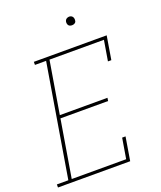

<svg xmlns="http://www.w3.org/2000/svg" viewBox="-173 -1014 936 1117"><g transform="rotate(-20 295.0 -456.0)"><path d="M-10 0V-19H61L177 -716H108V-735H559L535 -590H514L535 -716H198L144 -392H439L436 -373H141L82 -19H419L440 -145H461L437 0ZM390 -859Q384 -859 378 -861Q372 -863 368.5 -868Q365 -873 364 -879Q363 -885 364 -891Q365 -896 367.5 -900Q370 -904 373.5 -906.5Q377 -909 381.5 -910.5Q386 -912 390 -912Q397 -912 402.5 -909.5Q408 -907 411.5 -902Q415 -897 416 -891Q417 -885 416 -879Q416 -874 413.5 -870Q411 -866 407 -863.5Q403 -861 399 -860Q395 -859 390 -859Z"/></g></svg>

Font: Iosevka Slab Thin Extended
Style: Italic
Weight: 100
Width: 7
Italic angle: -9°
Monospace: yes
Designer: Belleve Invis
Foundry: Belleve Invis
Version: Version 11.1.0; ttfautohint (v1.8.3)